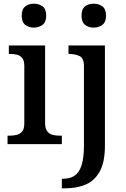

<svg xmlns="http://www.w3.org/2000/svg" viewBox="-20 -783 686 1043"><path d="M21 0V-46H34Q53 -46 71 -50.5Q89 -55 100.5 -69Q112 -83 112 -112V-425Q112 -454 100.5 -468Q89 -482 71 -486Q53 -490 34 -490H28V-536H225V-115Q225 -85 236.5 -70Q248 -55 266 -50.5Q284 -46 304 -46H316V0ZM164 -633Q136 -633 117 -648Q98 -663 98 -698Q98 -734 117.5 -748.5Q137 -763 164 -763Q191 -763 211 -748.5Q231 -734 231 -698Q231 -663 211 -648Q191 -633 164 -633ZM316 240V188H323Q360 188 385 171.5Q410 155 423 115Q436 75 436 6V-423Q436 -467 412 -478.5Q388 -490 355 -490H352V-536H550V8Q550 97 522 148Q494 199 445.5 219.5Q397 240 334 240ZM489 -633Q461 -633 442 -648Q423 -663 423 -698Q423 -734 442 -748.5Q461 -763 489 -763Q516 -763 536 -748.5Q556 -734 556 -698Q556 -663 536 -648Q516 -633 489 -633Z"/></svg>

Font: Noto Nastaliq Urdu Medium
Style: Regular
Weight: 500
Designer: Monotype Design Team (Patrick Giasson: type design, Kamal Mansour: OpenType code, Glenda Bellarosa). Updated by Simon Co
Foundry: Monotype Imaging Inc., Simon Cozens
Version: Version 3.007